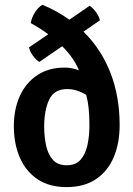

<svg xmlns="http://www.w3.org/2000/svg" viewBox="-20 -770 559 804"><path d="M481 -246.5Q481 -169.5 455.8 -110.8Q430.5 -52 381 -19.2Q331.5 13.5 259 13.5Q186.5 13.5 137.5 -19.2Q88.5 -52 63.2 -109.8Q38 -167.5 38 -241.5Q38 -313.5 63.5 -369Q89 -424.5 136.8 -455.8Q184.5 -487 251 -487Q280.5 -487 310.5 -475.5Q300 -502 281.8 -527.8Q263.5 -553.5 240.5 -576.5L144.5 -510.5Q130 -520 117.5 -537.2Q105 -554.5 101.5 -571.5L182 -626.5Q147 -652.5 109 -673Q112 -695.5 126.2 -718Q140.5 -740.5 158 -750Q219.5 -724 270.5 -687.5L355.5 -746Q369 -736.5 381.8 -719.5Q394.5 -702.5 398.5 -685L329.5 -637.5Q403.5 -565 442.2 -465.8Q481 -366.5 481 -246.5ZM165 -240Q165 -199 172.8 -161.8Q180.5 -124.5 201 -101.2Q221.5 -78 259.5 -78Q297.5 -78 318 -101.8Q338.5 -125.5 346.5 -164Q354.5 -202.5 354.5 -246.5Q354.5 -286.5 351.2 -317Q348 -347.5 341 -372.5Q323 -384 302.8 -390.5Q282.5 -397 260.5 -397Q206.5 -397 185.8 -352.5Q165 -308 165 -240Z"/></svg>

Font: Signika Negative SemiBold
Style: Regular
Weight: 600
Designer: Anna Giedryś
Foundry: Anna Giedryś
Version: Version 2.000; ttfautohint (v1.8.3) -l 8 -r 50 -G 200 -x 9 -